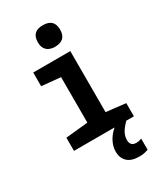

<svg xmlns="http://www.w3.org/2000/svg" viewBox="-243 -863 1015 1188"><g transform="rotate(-30 265.0 -268.5)"><path d="M273 -616Q236 -616 215 -635.5Q194 -655 194 -693Q194 -770 273 -770Q353 -770 353 -693Q353 -616 273 -616ZM52 0V-94L211 -110V-435L76 -448V-546H341V-110L480 -94V0ZM386 233Q330 233 301.5 206.5Q273 180 273 133Q273 94 295 55.5Q317 17 362 -16L426 0Q393 33 381 57.5Q369 82 369 106Q369 150 412 150Q424 150 433.5 147.5Q443 145 450 142V222Q439 226 423 229.5Q407 233 386 233Z"/></g></svg>

Font: Noto Sans Mono Condensed
Style: Bold
Weight: 700
Width: 3
Designer: Monotype Design Team
Foundry: Monotype Imaging Inc.
Version: Version 2.014